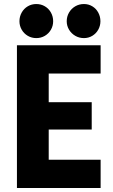

<svg xmlns="http://www.w3.org/2000/svg" viewBox="-20 -948 571 968"><path d="M65.4 -719.7H487.3V-577.1H225.6V-432.6H442.4V-294.9H225.6V-142.6H487.3V0H65.4ZM316.4 -840.8Q316.4 -864.7 328.1 -884.8Q339.8 -904.8 359.6 -916.3Q379.4 -927.7 403.3 -927.7Q426.3 -927.7 445.3 -916.3Q464.4 -904.8 475.3 -884.8Q486.3 -864.7 486.3 -840.8Q486.3 -817.9 475.3 -798.3Q464.4 -778.8 445.3 -767.3Q426.3 -755.9 403.3 -755.9Q379.4 -755.9 359.6 -767.3Q339.8 -778.8 328.1 -798.3Q316.4 -817.9 316.4 -840.8ZM78.1 -840.8Q78.1 -864.7 89.4 -884.8Q100.6 -904.8 120.1 -916.3Q139.6 -927.7 163.1 -927.7Q186.5 -927.7 206.1 -916.3Q225.6 -904.8 236.8 -884.8Q248 -864.7 248 -840.8Q248 -817.9 236.8 -798.3Q225.6 -778.8 206.1 -767.3Q186.5 -755.9 163.1 -755.9Q139.6 -755.9 120.1 -767.3Q100.6 -778.8 89.4 -798.3Q78.1 -817.9 78.1 -840.8Z"/></svg>

Font: Reddit Sans Chocolate ExtraBold
Style: Regular
Weight: 800
Designer: Stephen Hutchings
Foundry: Reddit
Version: Version 1.011